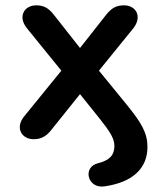

<svg xmlns="http://www.w3.org/2000/svg" viewBox="-20 -517 599 720"><path d="M371 182C478 167 533 114 533 34C533 -18 511 -56 454 -126L351 -252L480 -411C514 -454 491 -497 445 -497C416 -497 398 -486 380 -464L280 -337L180 -464C162 -486 145 -497 116 -497C70 -497 46 -454 81 -411L210 -252L71 -81C36 -39 60 5 106 5C135 5 153 -6 171 -28L280 -164L353 -73C393 -23 409 3 409 30C409 65 391 84 348 95C288 109 308 191 371 182Z"/></svg>

Font: SN Pro SemiBold
Style: Regular
Weight: 600
Designer: Tobias Whetton
Foundry: Supernotes
Version: Version 1.003;Glyphs 3.3 (3324)